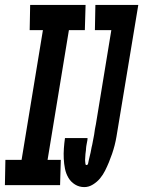

<svg xmlns="http://www.w3.org/2000/svg" viewBox="-47 -755 584 783"><path d="M198 0H-27L-25 -103H41L128 -632H74L76 -735H302L299 -632H234L147 -103H201ZM297 8Q276 8 259 -2.5Q242 -13 232 -30Q222 -47 218 -67Q214 -87 213 -108Q212 -129 213.5 -150Q215 -171 218 -192H310Q310 -188 309.5 -184Q309 -180 308 -176Q307 -172 306.5 -168Q306 -164 305 -159.5Q304 -155 304 -151Q304 -147 303.5 -143Q303 -139 302.5 -135Q302 -131 301.5 -127Q301 -123 301 -119Q301 -115 300.5 -111Q300 -107 300 -103Q300 -99 300.5 -95Q301 -91 301.5 -86.5Q302 -82 306 -82Q311 -82 312.5 -89Q314 -96 315 -101.5Q316 -107 317.5 -112Q319 -117 320 -122.5Q321 -128 322.5 -133Q324 -138 324.5 -143.5Q325 -149 326.5 -154Q328 -159 329 -164.5Q330 -170 331 -175Q332 -180 333 -185.5Q334 -191 335 -196Q336 -201 337 -206.5Q338 -212 338.5 -217Q339 -222 340 -227.5Q341 -233 342 -238Q343 -243 344 -248L407 -632H340L342 -735H517L434 -234Q431 -216 428 -198Q425 -180 420.5 -162.5Q416 -145 410 -127.5Q404 -110 397 -93Q390 -76 381.5 -59Q373 -42 361 -27.5Q349 -13 332 -2.5Q315 8 297 8Z"/></svg>

Font: Iosevka Extrabold
Style: Italic
Weight: 800
Italic angle: -9°
Monospace: yes
Designer: Belleve Invis
Foundry: Belleve Invis
Version: Version 32.5.0; ttfautohint (v1.8.4)